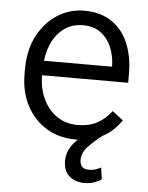

<svg xmlns="http://www.w3.org/2000/svg" viewBox="-52 -581 629 815"><g transform="rotate(5 262.0 -173.5)"><path d="M284.7 9.8Q213.4 9.8 159.4 -23.4Q105.5 -56.6 75.2 -114.7Q44.9 -172.9 44.9 -247.6V-268.1Q44.9 -352.1 77.1 -412.6Q109.4 -473.1 161.6 -505.6Q213.9 -538.1 273.4 -538.1Q344.7 -538.1 392.1 -505.6Q439.5 -473.1 462.9 -416.5Q486.3 -359.9 486.3 -287.6V-249.5H119.6V-247.6Q119.6 -193.8 140.4 -149.4Q161.1 -105 198.7 -78.6Q236.3 -52.2 288.1 -52.2Q335.4 -52.2 370.1 -70.6Q404.8 -88.9 431.6 -124L477.5 -88.4Q463.4 -67.4 443.8 -48.3Q424.3 -29.3 397.5 -15.6Q365.7 8.8 339.6 35.6Q313.5 62.5 313.5 94.7Q313.5 111.3 322.3 122.1Q331.1 132.8 353.5 132.8Q370.6 132.8 383.1 127.9Q395.5 123 403.3 118.7L410.6 168.9Q399.4 176.3 381.3 183.3Q363.3 190.4 335.9 190.4Q298.3 190.4 273.2 168.2Q248 146 248 102.5Q248 53.7 293.9 9.8Q289.6 9.8 284.7 9.8ZM273.4 -476.1Q212.9 -476.1 172.4 -432.1Q131.8 -388.2 122.1 -311.5H412.1V-318.4Q410.6 -357.9 396 -394Q381.3 -430.2 351.3 -453.1Q321.3 -476.1 273.4 -476.1Z"/></g></svg>

Font: Vazirmatn RD FD Light
Style: Regular
Weight: 300
Designer: Saber Rastikerdar
Foundry: Saber Rastikerdar
Version: Version 33.003